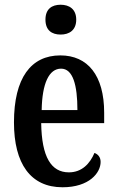

<svg xmlns="http://www.w3.org/2000/svg" viewBox="-20 -781 495 811"><path d="M236 -635C272 -635 302 -653 302 -698C302 -743 272 -761 236 -761C199 -761 172 -743 172 -698C172 -653 199 -635 236 -635ZM244 10C357 10 405 -51 405 -97C405 -118 393 -130 379 -135C360 -90 326 -53 271 -53C196 -53 156 -118 154 -261H420V-305C420 -463 350 -547 235 -547C111 -547 39 -452 39 -264C39 -90 109 10 244 10ZM307 -316H156C158 -429 187 -491 238 -491C288 -491 307 -422 307 -316Z"/></svg>

Font: Noto Serif Hebrew ExtraCondensed SemiBold
Style: Regular
Weight: 600
Width: 2
Designer: Monotype Design Team
Foundry: Monotype Imaging Inc.
Version: Version 2.004